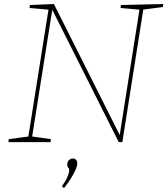

<svg xmlns="http://www.w3.org/2000/svg" viewBox="-20 -712 838 962"><path d="M586 -687 798 -692 796 -677 691 -663 699 -671 593 0H575L239 -669L243 -670L140 -21L135 -29L235 -15L233 0H22L24 -15L129 -29L121 -21L224 -671L229 -663L128 -672L130 -687L250 -692L582 -31L579 -30L680 -672L685 -663L584 -672ZM301 230 290 222Q311 192 319 171.5Q327 151 327 142Q327 132 322 128Q317 124 317 112Q317 98 326 90Q335 82 345 82Q354 82 360.5 88Q367 94 367 107Q367 120 358.5 139Q350 158 335.5 181.5Q321 205 301 230Z"/></svg>

Font: Bitter Thin
Style: Italic
Weight: 100
Italic angle: -9°
Designer: Sol Matas, and Bitter project Authors
Foundry: Sol Matas
Version: Version 2.002